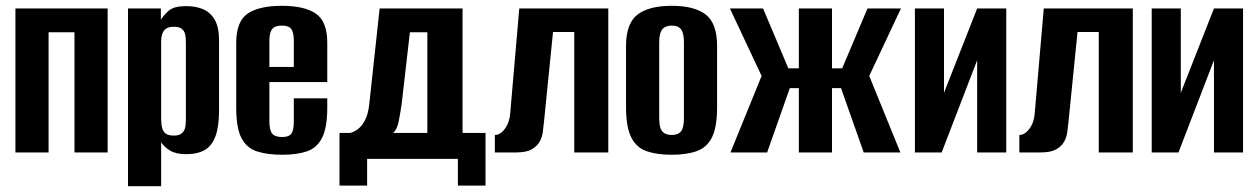

<svg xmlns="http://www.w3.org/2000/svg" viewBox="-20 -524 4325 660"><path d="M33 0V-495H350V0H236V-413H147V0Z M420 116V-495H533V-456Q543 -473 561 -488Q579 -503 620 -503Q655 -503 680 -491.5Q705 -480 719 -454.5Q733 -429 733 -385V-145Q733 -90 721 -56.5Q709 -23 684 -8.5Q659 6 620 6Q585 6 564.5 -6.5Q544 -19 534 -35V116ZM577 -58Q592 -58 600 -62.5Q608 -67 612.5 -75Q617 -83 618 -93.5Q619 -104 619 -117V-373Q619 -386 618 -397Q617 -408 612.5 -416Q608 -424 600 -428Q592 -432 577 -432Q563 -432 554.5 -427.5Q546 -423 541.5 -415.5Q537 -408 535.5 -399Q534 -390 534 -383V-114Q534 -97 537.5 -84Q541 -71 550 -64.5Q559 -58 577 -58Z M951 8Q899 8 863.5 -3.5Q828 -15 810 -49.5Q792 -84 792 -154V-377Q792 -450 831 -477Q870 -504 949 -504Q1027 -504 1066 -477Q1105 -450 1105 -377V-242H906V-107Q906 -77 915.5 -65Q925 -53 950 -53Q973 -53 981.5 -64.5Q990 -76 990 -107V-186H1105V-155Q1105 -85 1087 -50Q1069 -15 1034.5 -3.5Q1000 8 951 8ZM906 -294H990V-383Q990 -412 981.5 -424Q973 -436 949 -436Q925 -436 915.5 -424Q906 -412 906 -383Z M1147 114V-67H1183Q1194 -69 1208 -78.5Q1222 -88 1233.5 -108.5Q1245 -129 1249 -163L1285 -495H1570V-67H1649V114H1554V22H1242V114ZM1331 -67H1449V-413H1389L1361 -169Q1357 -140 1351 -109Q1345 -78 1331 -67Z M1681 0V-60Q1700 -60 1716 -82Q1732 -104 1734 -136L1765 -495H2071V0H1954V-414H1881L1850 -106Q1848 -90 1846 -71.5Q1844 -53 1835 -37Q1826 -21 1807.5 -10.5Q1789 0 1754 0Z M2289 8Q2239 8 2203.5 -4Q2168 -16 2150 -51.5Q2132 -87 2132 -156V-366Q2132 -443 2171 -473.5Q2210 -504 2289 -504Q2368 -504 2406.5 -473.5Q2445 -443 2445 -366V-156Q2445 -87 2427.5 -52Q2410 -17 2375 -4.5Q2340 8 2289 8ZM2289 -60Q2311 -60 2321 -72.5Q2331 -85 2331 -118V-378Q2331 -409 2321.5 -422.5Q2312 -436 2289 -436Q2267 -436 2256.5 -423Q2246 -410 2246 -378V-118Q2246 -85 2256.5 -72.5Q2267 -60 2289 -60Z M2491 0 2598 -263 2489 -495H2603L2690 -289H2726V-495H2840V-289H2875L2962 -495H3077L2968 -263L3075 0H2949L2871 -221H2840V0H2726V-221H2695L2617 0Z M3125 0V-495H3225V-205L3339 -495H3439V0H3339V-317Q3308 -237 3278 -158.5Q3248 -80 3217 0Z M3484 0V-60Q3503 -60 3519 -82Q3535 -104 3537 -136L3568 -495H3874V0H3757V-414H3684L3653 -106Q3651 -90 3649 -71.5Q3647 -53 3638 -37Q3629 -21 3610.5 -10.5Q3592 0 3557 0Z M3939 0V-495H4039V-205L4153 -495H4253V0H4153V-317Q4122 -237 4092 -158.5Q4062 -80 4031 0Z"/></svg>

Font: Alumni Sans
Style: Bold
Weight: 700
Designer: Robert E. Leuschke
Foundry: Robert E. Leuschke
Version: Version 1.018